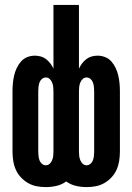

<svg xmlns="http://www.w3.org/2000/svg" viewBox="-20 -755 540 783"><path d="M167 8Q148 8 129.5 4.5Q111 1 94.5 -8.5Q78 -18 65 -32Q52 -46 44.5 -63Q37 -80 34 -99Q31 -118 31 -137V-383Q31 -399 32.5 -415Q34 -431 37.5 -446.5Q41 -462 48 -477Q55 -492 65.5 -504Q76 -516 91 -522Q106 -528 122 -528Q135 -528 147 -524.5Q159 -521 168.5 -513.5Q178 -506 185.5 -496Q193 -486 198 -475V-735H302V-475Q307 -486 314.5 -496Q322 -506 331.5 -513.5Q341 -521 353 -524.5Q365 -528 378 -528Q394 -528 409 -522Q424 -516 434.5 -504Q445 -492 452 -477Q459 -462 462.5 -446.5Q466 -431 467.5 -415Q469 -399 469 -383V-137Q469 -118 466 -99Q463 -80 455.5 -63Q448 -46 435 -32Q422 -18 405.5 -8.5Q389 1 370.5 4.5Q352 8 333 8Q311 8 289.5 3Q268 -2 250 -15Q232 -2 210.5 3Q189 8 167 8ZM333 -81Q342 -81 349 -87Q356 -93 359 -101.5Q362 -110 363 -119Q364 -128 364 -137V-383Q364 -392 363 -401Q362 -410 359 -418.5Q356 -427 349 -433Q342 -439 333 -439Q324 -439 317.5 -433Q311 -427 307.5 -418.5Q304 -410 303 -401Q302 -392 302 -383V-137Q302 -128 303 -119Q304 -110 307.5 -101.5Q311 -93 317.5 -87Q324 -81 333 -81ZM167 -81Q176 -81 182.5 -87Q189 -93 192.5 -101.5Q196 -110 197 -119Q198 -128 198 -137V-383Q198 -392 197 -401Q196 -410 192.5 -418.5Q189 -427 182.5 -433Q176 -439 167 -439Q158 -439 151 -433Q144 -427 141 -418.5Q138 -410 137 -401Q136 -392 136 -383V-137Q136 -128 137 -119Q138 -110 141 -101.5Q144 -93 151 -87Q158 -81 167 -81Z"/></svg>

Font: Iosevka Extrabold
Style: Regular
Weight: 800
Monospace: yes
Designer: Belleve Invis
Foundry: Belleve Invis
Version: Version 32.5.0; ttfautohint (v1.8.4)